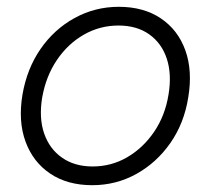

<svg xmlns="http://www.w3.org/2000/svg" viewBox="-20 -532 619 564"><path d="M251 12Q178 12 127.5 -22Q77 -56 55 -116Q33 -176 46 -254Q59 -330 99 -388Q139 -446 199 -479Q259 -512 329 -512Q402 -512 452.5 -478Q503 -444 524.5 -384Q546 -324 533 -246Q521 -170 480.5 -112Q440 -54 380.5 -21Q321 12 251 12ZM252 -43Q307 -43 353.5 -70Q400 -97 432.5 -144.5Q465 -192 475 -254Q485 -314 470 -359.5Q455 -405 418.5 -431Q382 -457 328 -457Q273 -457 226 -430Q179 -403 147 -355.5Q115 -308 104 -246Q94 -186 109.5 -140.5Q125 -95 162 -69Q199 -43 252 -43Z"/></svg>

Font: Figtree Light
Style: Italic
Weight: 300
Italic angle: -9.5°
Foundry: Erik Kennedy
Version: Version 2.001; ttfautohint (v1.8.4.7-5d5b);gftools[0.9.27]